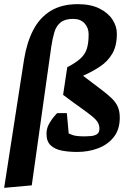

<svg xmlns="http://www.w3.org/2000/svg" viewBox="-23 -721 608 925"><path d="M93 -435Q106 -516 137 -576Q168 -636 221 -668.5Q274 -701 352 -701Q414 -701 456 -680Q498 -659 519 -626.5Q540 -594 540 -559Q540 -500 518 -462.5Q496 -425 459 -400.5Q422 -376 377 -356Q427 -318 461 -292.5Q495 -267 515.5 -247Q536 -227 545 -205.5Q554 -184 554 -154Q554 -97 525 -60.5Q496 -24 449.5 -6.5Q403 11 349 11Q308 11 274.5 4.5Q241 -2 221 -21Q201 -40 201 -76Q201 -103 214 -125.5Q227 -148 239.5 -162Q252 -176 253 -176H299L308 -78Q308 -78 325 -71Q342 -64 386 -64Q399 -64 415.5 -65.5Q432 -67 444 -74.5Q456 -82 456 -101Q456 -118 448 -131.5Q440 -145 420.5 -161Q401 -177 367 -201Q333 -225 281 -264L301 -397Q341 -418 363.5 -438Q386 -458 395 -485Q404 -512 404 -556Q404 -587 384.5 -608.5Q365 -630 329 -630Q290 -630 269 -613Q248 -596 239 -566Q230 -536 224 -496L130 172L-3 184Z"/></svg>

Font: Faustina VF Beta
Style: Italic
Weight: 400
Italic angle: -8°
Designer: Alfonso Garcia
Foundry: Omnibus-Type
Version: Version 1.006